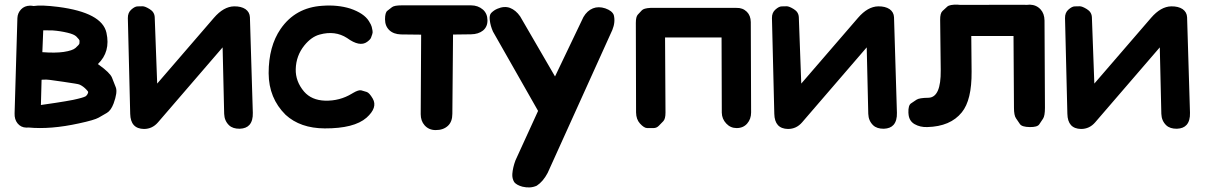

<svg xmlns="http://www.w3.org/2000/svg" viewBox="-20 -539 5286 841"><path d="M210 -405.8Q244.1 -403.3 276.4 -395.5Q304.7 -388.7 314.5 -378.9Q328.6 -365.2 328.4 -359.9Q328.1 -354.5 327.9 -349.1Q327.6 -343.8 311 -329.1Q297.9 -317.4 258.8 -311.5Q222.2 -306.2 165.5 -310.5L169.4 -406.2ZM72.3 -498Q57.1 -481.9 56.2 -460L43.9 -42.5Q43 -16.1 56.6 1Q71.3 19.5 95.7 20Q100.6 20 104.5 19.5Q201.7 28.8 325.7 1.5Q394 -13.2 412.1 -23.7Q430.2 -34.2 448 -44.4Q465.8 -54.7 477.5 -85.4Q495.6 -134.8 487.3 -156.2Q479 -177.7 470.5 -199Q461.9 -220.2 413.6 -254.9Q411.1 -256.8 408.7 -258.3Q464.8 -312 446.3 -395.5Q426.8 -483.9 234.9 -508.8Q160.6 -518.1 127.4 -512.7Q119.6 -514.2 111.3 -514.2Q87.4 -513.7 72.3 -498ZM198.7 -189Q204.6 -188.5 257.8 -180.7Q297.4 -174.8 308.6 -172.9Q324.7 -170.4 329.6 -168Q345.2 -160.6 358.4 -146.5Q366.7 -138.2 366.2 -134.8Q365.7 -130.4 361.3 -123.5Q359.4 -120.6 356 -117.7Q353 -115.7 347.9 -114Q342.8 -112.3 337.4 -110.6Q332 -108.9 321.5 -106.4Q311 -104 300.5 -101.6Q290 -99.1 265.1 -95.2Q234.4 -89.8 159.2 -79.1L162.1 -189.5Q164.1 -189.9 166 -189.9Q174.3 -189.9 183.1 -190.4Q190.4 -189.9 198.7 -189Z M550.3 -40.5Q551.8 24.9 610.4 25.9Q647 25.9 671.9 -2.9L955.1 -331.5L961.9 -40.5Q962.9 -9.8 983.4 9.8Q1000 25.4 1030.3 24.9Q1058.6 23.9 1072.8 7.8Q1088.4 -10.3 1087.4 -44.9L1074.7 -463.4Q1073.7 -485.8 1055.2 -499Q1036.1 -511.7 1005.4 -511.2Q959.5 -510.3 917 -460.9L668.5 -172.9L657.7 -463.4Q656.7 -486.3 635.7 -499Q615.2 -511.7 604.2 -511.5Q593.3 -511.2 582 -511Q570.8 -510.7 555.7 -497.6Q539.6 -483.9 540 -459.5Z M1403.3 -98.1Q1344.7 -100.1 1312 -137.7Q1273.9 -182.6 1275.4 -236.3Q1276.9 -294.9 1313 -339.8Q1343.8 -377.9 1380.4 -387.7Q1447.8 -406.2 1500 -372.6Q1555.7 -332 1587.9 -355.5Q1602.5 -366.2 1605.2 -374Q1607.9 -381.8 1610.6 -389.4Q1613.3 -397 1611.6 -405.3Q1609.9 -413.6 1608.2 -421.6Q1606.4 -429.7 1595.7 -446.8Q1574.2 -481 1514.2 -501.5Q1459 -518.6 1392.1 -513.7Q1273.9 -506.3 1209 -412.1Q1156.7 -335.9 1156.7 -218.3Q1157.2 -108.9 1231 -36.1Q1295.4 22.9 1402.3 23.4Q1531.2 23.9 1585.4 -23.4Q1635.3 -67.9 1612.8 -106.9Q1597.7 -132.8 1586.2 -136.2Q1574.7 -139.6 1563 -143.1Q1551.3 -146.5 1526.4 -131.8Q1523.9 -130.4 1521.5 -128.9Q1467.8 -96.2 1403.3 -98.1Z M1964.4 -387.7 1961.4 -40.5Q1961.4 -6.3 1942.4 11.7Q1921.9 31.2 1887.2 30.8Q1857.9 30.3 1839.8 9.8Q1822.8 -9.3 1822.8 -39.1L1824.7 -387.2L1736.3 -388.2Q1704.1 -389.2 1685.5 -406.7Q1666.5 -424.8 1666.5 -454.6Q1666.5 -483.9 1676.8 -491.9Q1687 -500 1697.3 -507.8Q1707.5 -515.6 1740.2 -515.6H2043Q2073.7 -515.6 2095.2 -497.1Q2114.7 -480 2115.2 -450.7Q2115.7 -421.9 2095.7 -405.3Q2075.7 -389.2 2043 -388.7Q2003.9 -388.2 1964.4 -387.7Z M2631.3 -502.4Q2601.6 -512.2 2577.1 -502.4Q2551.8 -492.2 2535.6 -464.4L2411.1 -204.1L2258.3 -467.3Q2239.3 -494.6 2213.9 -504.4Q2188.5 -513.7 2158.2 -500.5Q2143.1 -494.1 2131.3 -481.9Q2122.6 -472.2 2125.5 -450.2Q2127.9 -426.8 2139.2 -400.9L2336.9 -53.2L2237.8 163.6Q2226.1 195.3 2224.1 222.7Q2222.7 242.7 2232.4 258.8Q2243.2 272 2268.6 278.8Q2303.2 287.1 2331.1 274.4Q2358.9 256.3 2378.9 218.3L2662.1 -407.7Q2676.3 -442.4 2668.5 -473.1Q2661.6 -491.7 2631.3 -502.4Z M2828.6 -504.4Q2799.8 -502.9 2791.3 -493.7Q2782.7 -484.4 2773.9 -475.1Q2765.1 -465.8 2765.1 -438.5L2766.1 -46.4Q2766.6 -16.1 2783.2 2Q2801.3 22 2814.9 22Q2828.6 22 2842.3 22Q2856 22 2865.7 12Q2875.5 2 2885.3 -8.1Q2895 -18.1 2895 -45.4L2893.1 -375H3140.6L3141.6 -45.4Q3142.1 -18.1 3161.1 2Q3179.7 22 3206.5 22Q3235.8 22 3252.9 2Q3270 -17.6 3270 -46.4L3268.6 -442.4Q3268.1 -470.7 3251.5 -487.3Q3232.9 -505.4 3206.1 -504.4Z M3371.6 -40.5Q3373 24.9 3431.6 25.9Q3468.3 25.9 3493.2 -2.9L3776.4 -331.5L3783.2 -40.5Q3784.2 -9.8 3804.7 9.8Q3821.3 25.4 3851.6 24.9Q3879.9 23.9 3894 7.8Q3909.7 -10.3 3908.7 -44.9L3896 -463.4Q3895 -485.8 3876.5 -499Q3857.4 -511.7 3826.7 -511.2Q3780.8 -510.3 3738.3 -460.9L3489.7 -172.9L3479 -463.4Q3478 -486.3 3457 -499Q3436.5 -511.7 3425.5 -511.5Q3414.6 -511.2 3403.3 -511Q3392.1 -510.7 3377 -497.6Q3360.8 -483.9 3361.3 -459.5Z M4477.1 -517.6Q4472.7 -518.1 4462.9 -518.1Q4317.4 -517.6 4185.5 -517.6Q4180.2 -518.6 4174.3 -518.6Q4139.6 -519.5 4129.2 -510Q4118.7 -500.5 4108.2 -490.7Q4097.7 -481 4098.1 -451.7L4100.6 -231.9Q4102.1 -112.3 4046.9 -110.8Q4006.8 -110.4 3994.6 -102.3Q3982.4 -94.2 3970.2 -85.9Q3958 -77.6 3959 -45.4Q3959 -40 3960 -34.7Q3963.9 -7.8 3986.3 4.9Q4010.3 18.6 4041.5 17.6Q4143.1 15.1 4192.9 -46.9Q4236.8 -100.6 4235.8 -225.1L4234.4 -381.3H4419.4L4421.4 -66.9Q4421.4 -33.7 4430.2 -21Q4439 -8.3 4447.5 4.4Q4456.1 17.1 4490.7 17.6Q4523.9 18.1 4532.2 5.6Q4540.5 -6.8 4548.8 -19.3Q4557.1 -31.7 4557.1 -66.9L4555.2 -449.2Q4554.7 -479.5 4538.1 -497.6Q4520 -517.6 4491.2 -518.6Q4483.9 -518.6 4477.1 -517.6Z M4655.3 -40.5Q4656.7 24.9 4715.3 25.9Q4752 25.9 4776.9 -2.9L5060.1 -331.5L5066.9 -40.5Q5067.9 -9.8 5088.4 9.8Q5105 25.4 5135.3 24.9Q5163.6 23.9 5177.7 7.8Q5193.4 -10.3 5192.4 -44.9L5179.7 -463.4Q5178.7 -485.8 5160.2 -499Q5141.1 -511.7 5110.4 -511.2Q5064.5 -510.3 5022 -460.9L4773.4 -172.9L4762.7 -463.4Q4761.7 -486.3 4740.7 -499Q4720.2 -511.7 4709.2 -511.5Q4698.2 -511.2 4687 -511Q4675.8 -510.7 4660.6 -497.6Q4644.5 -483.9 4645 -459.5Z"/></svg>

Font: Comic Relief
Style: Bold
Weight: 700
Designer: Jeff Davis
Foundry: Loudifier
Version: Version 1.200; ttfautohint (v1.8.4.7-5d5b)